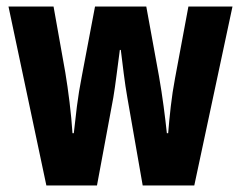

<svg xmlns="http://www.w3.org/2000/svg" viewBox="-20 -568 738 588"><path d="M370 -269Q364 -303 359 -342.5Q354 -382 350 -415H347Q342 -378 337 -338.5Q332 -299 327 -269L277 0H122L6 -548H144L180 -346Q187 -304 193 -255Q199 -206 202 -160H206Q210 -198 215.5 -242Q221 -286 231 -337L271 -548H428L467 -334Q475 -288 481 -243Q487 -198 491 -160H495Q498 -198 503 -242Q508 -286 516 -328L557 -548H692L575 0H417Z"/></svg>

Font: Noto Sans Bengali ExtraCondensed
Style: Bold
Weight: 700
Width: 2
Designer: Joana Ranito - Universal Thirst; Jelle Bosma - Monotype Design Team
Foundry: Universal Thirst ehf.
Version: Version 3.000; ttfautohint (v1.8.4.7-5d5b)